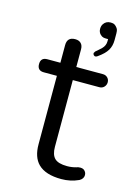

<svg xmlns="http://www.w3.org/2000/svg" viewBox="-110 -770 593 831"><g transform="rotate(15 186.5 -354.0)"><path d="M252.9 -549.8Q258.8 -549.8 263.7 -553.7Q293 -574.2 304.7 -593.8Q316.4 -613.3 316.4 -639.6V-669.9Q316.4 -681.6 313.5 -688.5Q305.7 -702.1 294.9 -707Q288.1 -709 280.3 -709Q259.8 -709 249 -692.4Q243.2 -683.6 243.2 -670.9Q243.2 -656.2 252.9 -646.5Q259.8 -639.6 266.1 -638.2Q272.5 -636.7 278.3 -636.7H288.1V-627Q288.1 -607.4 273.4 -592.8Q265.6 -585 257.8 -578.6Q250 -572.3 248 -570.3L243.2 -562.5Q243.2 -557.6 246.1 -553.7Q251 -549.8 252.9 -549.8ZM56.6 -425.8H115.2V-119.1Q115.2 -61.5 144.5 -32.2Q177.7 1 249 1Q290 1 326.2 -15.6Q343.8 -25.4 343.8 -42Q343.8 -55.7 332 -64.5Q325.2 -68.4 317.4 -68.4Q312.5 -68.4 304.7 -67.4Q302.7 -65.4 299.8 -65.4Q280.3 -59.6 258.8 -59.6Q218.8 -59.6 202.6 -75.7Q186.5 -91.8 186.5 -127V-425.8H305.7Q318.4 -425.8 326.7 -434.6Q335 -443.4 335 -455.6Q335 -467.8 326.7 -476.1Q318.4 -484.4 305.7 -484.4H186.5V-563.5Q186.5 -581.1 177.2 -590.3Q168 -599.6 151.4 -599.6Q115.2 -599.6 115.2 -563.5V-484.4H56.6Q27.3 -484.4 27.3 -455.1Q27.3 -425.8 56.6 -425.8Z"/></g></svg>

Font: FakePearl
Style: ExtraLight
Weight: 300
Version: Version 1.2